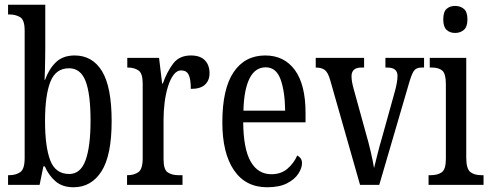

<svg xmlns="http://www.w3.org/2000/svg" viewBox="-20 -780 2071 810"><path d="M290 10Q244 10 215 -14.5Q186 -39 169 -78H163L147 0H14V-41H20Q46 -41 65 -53.5Q84 -66 84 -113V-651Q84 -696 65 -707.5Q46 -719 20 -719H14V-760H171V-575Q171 -557 170.5 -532Q170 -507 169.5 -483Q169 -459 168 -443H170Q187 -490 216.5 -518Q246 -546 295 -546Q370 -546 410.5 -479.5Q451 -413 451 -269Q451 -124 408 -57Q365 10 290 10ZM272 -46Q320 -46 341 -104Q362 -162 362 -271Q362 -384 341 -438Q320 -492 271 -492Q215 -492 192.5 -435Q170 -378 170 -270Q170 -161 192 -103.5Q214 -46 272 -46Z M516 0V-41H519Q545 -41 563.5 -53.5Q582 -66 582 -113V-427Q582 -471 564 -483Q546 -495 520 -495H517V-536H651L664 -428H667Q684 -476 710 -511Q736 -546 785 -546Q825 -546 844.5 -525.5Q864 -505 864 -471Q864 -441 845 -423Q826 -405 785 -405Q785 -446 776 -464.5Q767 -483 744 -483Q726 -483 712 -464Q698 -445 688.5 -414.5Q679 -384 674.5 -347.5Q670 -311 670 -276V-108Q670 -64 688 -52.5Q706 -41 731 -41H750V0Z M1107 10Q1016 10 967 -62Q918 -134 918 -264Q918 -405 965.5 -475.5Q1013 -546 1099 -546Q1179 -546 1224 -484.5Q1269 -423 1269 -304V-264H1006Q1007 -152 1037.5 -98.5Q1068 -45 1125 -45Q1166 -45 1193 -68.5Q1220 -92 1234 -124Q1242 -120 1248 -112.5Q1254 -105 1254 -91Q1254 -71 1238.5 -47Q1223 -23 1190.5 -6.5Q1158 10 1107 10ZM1183 -313Q1182 -395 1163.5 -445.5Q1145 -496 1101 -496Q1056 -496 1032.5 -448.5Q1009 -401 1007 -313Z M1373 -442Q1364 -474 1350.5 -484.5Q1337 -495 1312 -495V-536H1516V-495H1505Q1483 -495 1473 -485.5Q1463 -476 1463 -459Q1463 -446 1465.5 -432.5Q1468 -419 1472 -405L1523 -220Q1534 -183 1544 -140Q1554 -97 1558 -71Q1563 -91 1572 -127.5Q1581 -164 1594 -208L1643 -384Q1657 -432 1657 -460Q1657 -495 1614 -495H1606V-536H1769V-495H1758Q1735 -495 1725 -479.5Q1715 -464 1702 -417L1580 0H1499Z M1900 -641Q1878 -641 1864 -654Q1850 -667 1850 -698Q1850 -730 1864 -742.5Q1878 -755 1900 -755Q1922 -755 1937 -742.5Q1952 -730 1952 -698Q1952 -667 1937 -654Q1922 -641 1900 -641ZM1788 0V-41H1798Q1827 -41 1844 -53.5Q1861 -66 1861 -110V-425Q1861 -469 1846 -482Q1831 -495 1803 -495H1793V-536H1947V-115Q1947 -68 1964 -54.5Q1981 -41 2010 -41H2020V0Z"/></svg>

Font: Noto Serif ExtraCondensed
Style: Regular
Weight: 400
Width: 2
Designer: Monotype Design Team
Foundry: Monotype Imaging Inc.
Version: Version 2.015